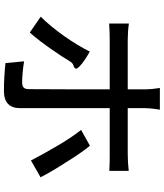

<svg xmlns="http://www.w3.org/2000/svg" viewBox="52 -866 836 980"><g transform="rotate(90 470.0 -376.0)"><path d="M163 -284C131 -239 96 -196 65 -166L146 -110C172 -139 207 -184 240 -233C258 -258 275 -285 290 -310C308 -342 321 -327 330 -344C337 -356 284 -395 243 -416C224 -377 195 -329 163 -284ZM809 -294C780 -341 749 -387 724 -417L643 -372C667 -342 697 -298 724 -251C752 -204 779 -155 799 -116L885 -165C867 -200 839 -248 809 -294ZM310 -518H436V-514C436 -468 436 -151 435 -106C435 -80 425 -71 400 -71C376 -71 334 -74 293 -81L302 14C344 19 400 22 444 22C505 22 532 -8 532 -61C532 -135 532 -435 532 -514V-518H769C792 -518 824 -518 852 -516V-615C827 -612 792 -610 768 -610H532V-698C532 -721 537 -761 540 -774H429C432 -759 436 -722 436 -699V-610H310H184C155 -610 127 -612 100 -616V-515C126 -517 156 -518 185 -518Z"/></g></svg>

Font: GenSekiGothic2 TW M
Style: Regular
Weight: 500
Version: Version 2.100;PS 2.1;hotconv 16.6.51;makeotf.lib2.5.65220 DE